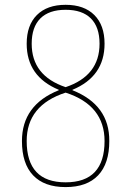

<svg xmlns="http://www.w3.org/2000/svg" viewBox="-20 -760 540 790"><path d="M278.3 -390.6V-388.7Q430.7 -328.1 429.7 -179.7Q429.7 -86.9 383.8 -38.6Q337.9 9.8 250 9.8Q162.1 9.8 116.2 -38.6Q70.3 -86.9 70.3 -179.7Q70.3 -328.1 221.7 -388.7V-390.6Q89.8 -445.3 89.8 -580.1Q89.8 -656.2 131.8 -698.2Q173.8 -740.2 250 -740.2Q326.2 -740.2 368.2 -698.2Q410.2 -656.2 410.2 -580.1Q410.2 -445.3 278.3 -390.6ZM250 -401.4Q389.6 -448.2 389.6 -580.1Q389.6 -648.4 354 -684.1Q318.4 -719.7 250 -719.7Q181.6 -719.7 146 -684.1Q110.4 -648.4 110.4 -580.1Q110.4 -448.2 250 -401.4ZM250 -378.9Q89.8 -327.1 89.8 -179.7Q89.8 -9.8 250 -9.8Q410.2 -9.8 410.2 -179.7Q410.2 -327.1 250 -378.9Z"/></svg>

Font: Mgen+ 1mn thin
Style: Regular
Weight: 100
Designer: [Source Han Sans]
Ryoko NISHIZUKA  (kana & ideographs); Paul D. Hunt (Latin, Greek & Cyrillic); Wenlong ZHANG  (bopomofo
Version: Version 1.059.20150602